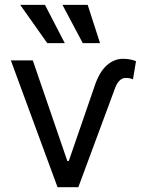

<svg xmlns="http://www.w3.org/2000/svg" viewBox="-20 -783 614 803"><path d="M117.2 -530.3 261.7 -109.4H267.6L374 -418Q393.6 -479.5 425 -508.3Q456.5 -537.1 494.1 -537.1Q524.4 -537.1 548.8 -527.3L536.1 -451.2Q524.4 -457 505.9 -457Q476.1 -457 460 -411.1L307.6 0H220.7L25.4 -530.3ZM64.5 -762.7H168L251 -602.5H177.7ZM241.2 -762.7H346.7L398.4 -602.5H326.2Z"/></svg>

Font: Pretendard Std
Style: Regular
Weight: 400
Designer: Base glyphs from Inter by Rasmus Andersson; Hangeul glyphs from Noto Sans CJK(Source Han Sans) by Jang Soo-young and Kan
Foundry: Kil Hyung-jin
Version: Version 1.309